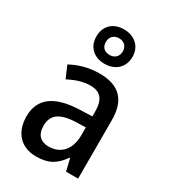

<svg xmlns="http://www.w3.org/2000/svg" viewBox="-200 -923 921 1035"><g transform="rotate(30 260.5 -405.5)"><path d="M262 -607C328 -607 375 -648 375 -715C375 -780 327 -821 262 -821C196 -821 151 -780 151 -714C151 -648 196 -607 262 -607ZM263 -662C228 -662 210 -682 210 -714C210 -746 232 -766 263 -766C294 -766 315 -746 315 -714C315 -682 293 -662 263 -662ZM267 -549C201 -549 139 -531 91 -504L123 -430C166 -452 211 -468 257 -468C316 -468 348 -437 348 -359V-329L266 -326C116 -320 40 -262 40 -153C40 -51 99 10 192 10C271 10 312 -17 353 -75H356L374 0H449V-364C449 -488 390 -549 267 -549ZM285 -258 347 -260V-211C347 -119 296 -70 224 -70C176 -70 145 -96 145 -154C145 -218 182 -254 285 -258Z"/></g></svg>

Font: Noto Sans Arabic SemCond Med
Style: Regular
Weight: 500
Width: 4
Designer: Monotype Design Team, Nadine Chahine, Nizar Qandah and Khaled Hosny
Foundry: Monotype Imaging Inc.
Version: Version 2.012